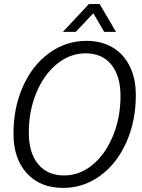

<svg xmlns="http://www.w3.org/2000/svg" viewBox="-20 -910 695 940"><path d="M46 -256Q46 -383 92.5 -487Q139 -591 221 -650.5Q303 -710 404 -710Q477 -710 531.5 -677.5Q586 -645 615.5 -585Q645 -525 645 -444Q645 -317 598.5 -213Q552 -109 470.5 -49.5Q389 10 289 10Q177 10 111.5 -61.5Q46 -133 46 -256ZM570 -440Q570 -538 525 -593.5Q480 -649 399 -649Q323 -649 259 -597Q195 -545 158 -456Q121 -367 121 -261Q121 -162 166.5 -106.5Q212 -51 294 -51Q370 -51 433 -103Q496 -155 533 -244.5Q570 -334 570 -440ZM415 -890H468L548 -754H490L437 -845L351 -754H288Z"/></svg>

Font: Sarabun Light
Style: Italic
Weight: 300
Italic angle: -10°
Designer: Suppakit Chalermlarp | Katatrad Co.,Ltd.
Foundry: Cadson Demak Co.,Ltd.
Version: Version 1.000; ttfautohint (v1.6)